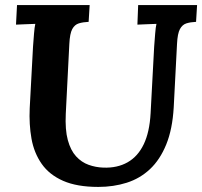

<svg xmlns="http://www.w3.org/2000/svg" viewBox="-20 -720 796 756"><path d="M756 -700 752 -634Q730 -633 714 -628Q698 -623 688.5 -605.5Q679 -588 677 -547L664 -297Q659 -211 634.5 -151Q610 -91 570.5 -54Q531 -17 479 -0.5Q427 16 367 16Q283 16 228.5 -8Q174 -32 144 -75Q114 -118 104 -174Q94 -230 97 -294L110 -536Q112 -563 114 -588Q116 -613 119 -626Q103 -625 78.5 -624.5Q54 -624 43 -623L47 -700H333L329 -634Q307 -633 290.5 -628Q274 -623 264.5 -605.5Q255 -588 253 -547L239 -272Q236 -209 247 -168.5Q258 -128 279.5 -104.5Q301 -81 329 -71Q357 -61 387 -60Q442 -58 482.5 -81Q523 -104 546 -152Q569 -200 573 -274L587 -536Q589 -563 591 -588Q593 -613 596 -626Q580 -625 556 -624.5Q532 -624 521 -623L524 -700Z"/></svg>

Font: Lora
Style: Italic
Weight: 400
Italic angle: -3°
Designer: Olga Karpushina, Alexei Vanyashin (Cyrillic)
Foundry: Cyreal
Version: Version 3.008